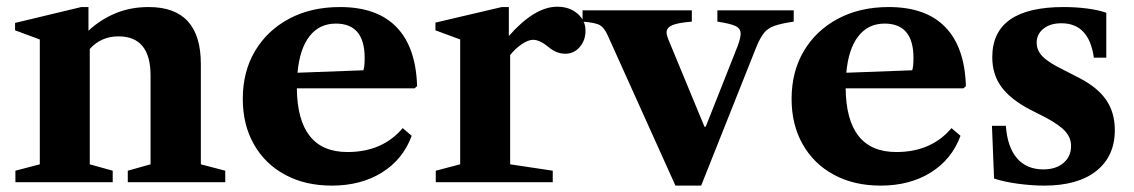

<svg xmlns="http://www.w3.org/2000/svg" viewBox="-20 -556 3462 586"><path d="M27 0V-35L101.5 -54.5V-435.5L26 -463.5V-486L228 -534.5H250V-462Q284.5 -495 331 -514.8Q377.5 -534.5 434 -534.5Q593 -534.5 593 -360.5V-54.5L667.5 -35V0H370V-35L439.5 -54.5V-325.5Q439.5 -445 341.5 -445Q288.5 -445 254 -406.5V-54.5L324 -35V0Z M993 10.5Q911 10.5 849.8 -22.8Q788.5 -56 754.8 -115.8Q721 -175.5 721 -254Q721 -337.5 758.5 -400.5Q796 -463.5 862.8 -499Q929.5 -534.5 1017.5 -534.5Q1131 -534.5 1190.2 -473.2Q1249.5 -412 1253 -293L1245.5 -286.5H886Q888 -92 1040.5 -92Q1147.5 -92 1209 -165L1236.5 -141.5Q1210 -69.5 1145.8 -29.5Q1081.5 10.5 993 10.5ZM1005 -484Q954.5 -484 924.5 -445.2Q894.5 -406.5 888 -334L1089 -341.5Q1093 -352 1093 -379Q1093 -484 1005 -484Z M1310 0V-35L1384.5 -54.5V-435.5L1309 -463.5V-487L1511.5 -534.5H1533V-446Q1571 -489.5 1608.2 -512.5Q1645.5 -535.5 1681 -535.5Q1718 -535.5 1742.5 -514.5Q1767 -493.5 1767 -462.5Q1767 -432.5 1749.2 -412.2Q1731.5 -392 1705.5 -392Q1679.5 -392 1656.5 -410.5Q1628 -434.5 1607 -434.5Q1592 -434.5 1572.2 -421Q1552.5 -407.5 1537 -388V-54.5L1667 -35V0Z M2041.5 10.5 1835 -447.5Q1825 -470.5 1811.5 -478.8Q1798 -487 1758 -490V-524.5H2091.5V-490Q2048.5 -486.5 2031.5 -479Q2014.5 -471.5 2014.5 -457Q2014.5 -449 2019.5 -436.5L2130 -169.5H2134L2231 -414.5Q2240.5 -440 2240.5 -453Q2240.5 -469 2225 -476.5Q2209.5 -484 2169.5 -490V-524.5H2402.5V-490Q2364.5 -484.5 2344 -477.2Q2323.5 -470 2312 -455.8Q2300.5 -441.5 2289 -414L2120 10.5Z M2668 10.5Q2586 10.5 2524.8 -22.8Q2463.5 -56 2429.8 -115.8Q2396 -175.5 2396 -254Q2396 -337.5 2433.5 -400.5Q2471 -463.5 2537.8 -499Q2604.5 -534.5 2692.5 -534.5Q2806 -534.5 2865.2 -473.2Q2924.5 -412 2928 -293L2920.5 -286.5H2561Q2563 -92 2715.5 -92Q2822.5 -92 2884 -165L2911.5 -141.5Q2885 -69.5 2820.8 -29.5Q2756.5 10.5 2668 10.5ZM2680 -484Q2629.5 -484 2599.5 -445.2Q2569.5 -406.5 2563 -334L2764 -341.5Q2768 -352 2768 -379Q2768 -484 2680 -484Z M3167.5 10.5Q3129.5 10.5 3087 4.8Q3044.5 -1 3014 -11L3007.5 -172H3050Q3054.5 -107.5 3083.8 -73.2Q3113 -39 3164.5 -39Q3203 -39 3226 -58.8Q3249 -78.5 3249 -110.5Q3249 -135.5 3231.2 -155.2Q3213.5 -175 3171 -197.5L3123 -222Q3064 -253 3036.2 -291Q3008.5 -329 3008.5 -381.5Q3008.5 -534.5 3226.5 -534.5Q3264.5 -534.5 3299.8 -529.8Q3335 -525 3356.5 -517V-380H3318.5Q3304 -485 3219.5 -485Q3185.5 -485 3164.8 -468.5Q3144 -452 3144 -425.5Q3144 -402 3162.5 -383.2Q3181 -364.5 3226.5 -342.5L3274 -318Q3329.5 -289.5 3356 -251.2Q3382.5 -213 3382.5 -159Q3382.5 -79 3326 -34.2Q3269.5 10.5 3167.5 10.5Z"/></svg>

Font: Libre Caslon Text
Style: Bold
Weight: 700
Designer: Pablo Impallari, Rodrigo Fuenzalida, Katja Schimmel
Foundry: Pablo Impallari, Rodrigo Fuenzalida
Version: Version 2.000